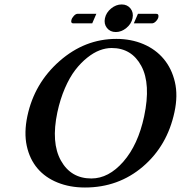

<svg xmlns="http://www.w3.org/2000/svg" viewBox="-20 -833 813 863"><path d="M600.1 -771H681.6Q694.8 -771 691.9 -755.9Q689.9 -746.6 680.9 -737.3Q671.9 -728 662.6 -728H581.5ZM394.5 -728H309.6Q297.4 -728 300.8 -742.2Q302.7 -751.5 311.5 -761.2Q320.3 -771 329.1 -771H413.1ZM460.7 -707.3Q446.3 -725.6 451.7 -751Q457 -776.4 479.2 -794.7Q501.5 -813 526.9 -813Q552.2 -813 566.7 -794.7Q581.1 -776.4 575.7 -751Q570.3 -725.6 548.1 -707.3Q525.9 -689 500.5 -689Q475.1 -689 460.7 -707.3ZM481.9 -617.2Q455.6 -617.2 428.2 -606.9Q400.9 -596.7 372.1 -573.7Q343.3 -550.8 318.1 -518.1Q293 -485.4 271.7 -436.3Q250.5 -387.2 237.8 -328.1Q209 -191.4 253.9 -111.1Q298.8 -30.8 390.6 -30.8Q468.3 -30.8 534.4 -106.4Q600.6 -182.1 627.9 -310.1Q658.7 -455.6 615.2 -536.4Q571.8 -617.2 481.9 -617.2ZM764.2 -329.1Q731.9 -177.7 622.1 -84Q512.2 9.8 361.8 9.8Q293.9 9.8 238.8 -12.5Q183.6 -34.7 148.4 -76.2Q113.3 -117.7 100.3 -177.2Q87.4 -236.8 103 -311Q134.3 -459 247.8 -558.6Q361.3 -658.2 502.9 -658.2Q569.3 -658.2 624.5 -634.8Q679.7 -611.3 715.8 -568.1Q752 -524.9 766.1 -464.4Q780.3 -403.8 764.2 -329.1Z"/></svg>

Font: Linux Libertine Slanted
Style: Semibold Slanted
Weight: 600
Designer: Philipp H. Poll
Foundry: Philipp H. Poll
Version: Version 5.1.1